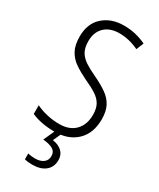

<svg xmlns="http://www.w3.org/2000/svg" viewBox="-239 -798 922 1112"><g transform="rotate(30 222.5 -242.0)"><path d="M401 -189Q401 -95 346 -42.5Q291 10 200 10Q110 10 44 -19V-77Q76 -61 117.5 -51.5Q159 -42 200 -42Q269 -42 306.5 -81Q344 -120 344 -185Q344 -227 329.5 -253.5Q315 -280 284.5 -300Q254 -320 205 -342Q159 -364 124 -388Q89 -412 69.5 -448Q50 -484 50 -541Q50 -628 104 -676Q158 -724 242 -724Q285 -724 323 -714.5Q361 -705 391 -690L371 -641Q338 -657 305 -664.5Q272 -672 242 -672Q179 -672 143 -637.5Q107 -603 107 -543Q107 -499 122.5 -472Q138 -445 168 -425.5Q198 -406 241 -386Q292 -362 328 -337Q364 -312 382.5 -277Q401 -242 401 -189ZM302 141Q302 188 270 214Q238 240 183 240Q152 240 131 234V195Q152 201 179 201Q213 201 234 185.5Q255 170 255 142Q255 112 231 98.5Q207 85 166 82L203 0H242L216 57Q257 63 279.5 85Q302 107 302 141Z"/></g></svg>

Font: Noto Sans Khmer Condensed Light
Style: Regular
Weight: 300
Width: 3
Designer: Danh Hong and the Monotype Design Team
Foundry: Monotype Imaging Inc.
Version: Version 2.004; ttfautohint (v1.8.4.7-5d5b)